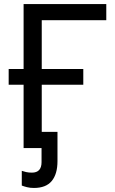

<svg xmlns="http://www.w3.org/2000/svg" viewBox="-20 -734 570 952"><path d="M148 198Q129 198 113.5 194Q98 190 88 186V113Q96 116 109 119Q122 122 138 122Q186 122 186 70V0H97V-314H23V-392H97V-714H507V-634H187V-392H393V-314H187V-80H265V65Q265 129 236.5 163.5Q208 198 148 198Z"/></svg>

Font: Noto Sans
Style: Regular
Weight: 400
Designer: Monotype Design Team
Foundry: Monotype Imaging Inc.
Version: Version 2.007